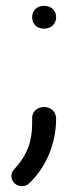

<svg xmlns="http://www.w3.org/2000/svg" viewBox="-20 -455 254 657"><path d="M90 -32C90 29 73 75 30 123C23 131 19 136 19 147C19 168 36 182 55 182C65 182 73 179 80 172C140 116 172 32 172 -48C172 -75 152 -89 131 -89C111 -89 90 -76 90 -51ZM90 -396C90 -376 103 -357 131 -357C159 -357 172 -377 172 -396C172 -416 159 -435 131 -435C103 -435 90 -416 90 -396Z"/></svg>

Font: Fabada
Style: Regular
Weight: 400
Designer: deFharo
Foundry: deFharo.com
Version: Version 4.000 2011 initial release